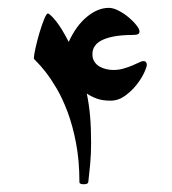

<svg xmlns="http://www.w3.org/2000/svg" viewBox="-20 -410 445 498"><path d="M104 -375Q108.9 -375 124.3 -356.4Q139.6 -337.9 158.2 -301.3Q177.7 -343.8 205.8 -366.7Q233.9 -389.6 262.2 -389.6Q273.9 -389.6 287.8 -382.3Q301.8 -375 313.7 -365Q325.7 -355 333.7 -344.7Q341.8 -334.5 341.8 -328.6Q341.8 -323.2 337.6 -321.3Q333.5 -319.3 323.2 -319.3Q274.9 -319.3 247.3 -307.1Q219.7 -294.9 219.7 -269.5Q219.7 -257.8 224.9 -250Q230 -242.2 238 -237.5Q246.1 -232.9 255.6 -230.7Q265.1 -228.5 273.4 -228.5Q288.1 -228.5 300.5 -232.2Q313 -235.8 323 -240Q333 -244.1 340.3 -247.8Q347.7 -251.5 351.6 -251.5Q356.9 -251.5 358.9 -248.5Q360.8 -245.6 360.8 -242.7Q360.8 -235.8 353.5 -220.5Q346.2 -205.1 333.5 -189.2Q320.8 -173.3 303.7 -161.1Q286.6 -148.9 266.6 -148.9Q244.6 -148.9 229.7 -154.8Q214.8 -160.6 205.1 -167.5Q210.9 -139.6 213.6 -109.4Q216.3 -79.1 216.3 -40Q216.3 -10.7 213.9 15.6Q211.4 42 209 62.5Q208 67.9 197.3 67.9Q186 67.9 186 62.5Q186 6.3 177.2 -39.1Q168.5 -84.5 155.3 -119.6Q142.1 -154.8 127 -180.4Q111.8 -206.1 98.6 -222.9Q85.4 -239.7 76.7 -248.3Q67.9 -256.8 67.9 -258.3Q67.9 -267.1 72.3 -286.4Q76.7 -305.7 82.5 -325.4Q88.4 -345.2 94.5 -360.1Q100.6 -375 104 -375Z"/></svg>

Font: Scheherazade
Style: Bold
Weight: 700
Version: Version 2.100 (build 932/914)